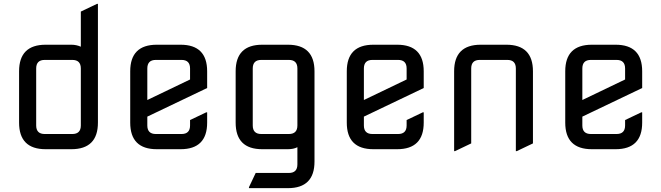

<svg xmlns="http://www.w3.org/2000/svg" viewBox="-20 -767 3399 987"><path d="M351.6 -78.1Q395.5 -78.1 395.5 -122.1V-415Q395.5 -459 351.6 -459H210Q166 -459 166 -415V-122.1Q166 -78.1 210 -78.1ZM214.8 0Q78.1 0 78.1 -136.7V-400.4Q78.1 -537.1 214.8 -537.1H346.7Q372.6 -537.1 395.5 -526.9V-707.5L478.5 -747.1H483.4V-136.7Q483.4 0 346.7 0Z M908.2 0Q908.2 0 786.1 0Q649.4 0 649.4 -136.7V-400.4Q649.4 -537.1 786.1 -537.1H908.2Q1044.9 -537.1 1044.9 -400.4V-314.5L737.3 -167.5V-122.1Q737.3 -78.1 781.2 -78.1H913.1Q957 -78.1 957 -122.1V-149.9L1040 -189.5H1044.9V-136.7Q1044.9 0 908.2 0ZM737.3 -252.9 957 -358.4V-415Q957 -459 913.1 -459H781.2Q737.3 -459 737.3 -415Z M1328.1 0Q1191.4 0 1191.4 -136.7V-400.4Q1191.4 -537.1 1328.1 -537.1H1460Q1596.7 -537.1 1596.7 -400.4V63.5Q1596.7 200.2 1460 200.2H1259.8V195.3L1294.4 122.1H1464.8Q1508.8 122.1 1508.8 78.1V-10.3Q1488.8 0 1460 0ZM1508.8 -415Q1508.8 -459 1464.8 -459H1323.2Q1279.3 -459 1279.3 -415V-122.1Q1279.3 -78.1 1323.2 -78.1H1464.8Q1508.8 -78.1 1508.8 -122.1Z M2021.5 0Q2021.5 0 1899.4 0Q1762.7 0 1762.7 -136.7V-400.4Q1762.7 -537.1 1899.4 -537.1H2021.5Q2158.2 -537.1 2158.2 -400.4V-314.5L1850.6 -167.5V-122.1Q1850.6 -78.1 1894.5 -78.1H2026.4Q2070.3 -78.1 2070.3 -122.1V-149.9L2153.3 -189.5H2158.2V-136.7Q2158.2 0 2021.5 0ZM1850.6 -252.9 2070.3 -358.4V-415Q2070.3 -459 2026.4 -459H1894.5Q1850.6 -459 1850.6 -415Z M2319.3 9.8H2314.5V-400.4Q2314.5 -537.1 2451.2 -537.1H2583Q2719.7 -537.1 2719.7 -400.4V-29.8L2636.7 9.8H2631.8V-415Q2631.8 -459 2587.9 -459H2446.3Q2402.3 -459 2402.3 -415V-29.8Z M3144.5 0Q3144.5 0 3022.5 0Q2885.7 0 2885.7 -136.7V-400.4Q2885.7 -537.1 3022.5 -537.1H3144.5Q3281.2 -537.1 3281.2 -400.4V-314.5L2973.6 -167.5V-122.1Q2973.6 -78.1 3017.6 -78.1H3149.4Q3193.4 -78.1 3193.4 -122.1V-149.9L3276.4 -189.5H3281.2V-136.7Q3281.2 0 3144.5 0ZM2973.6 -252.9 3193.4 -358.4V-415Q3193.4 -459 3149.4 -459H3017.6Q2973.6 -459 2973.6 -415Z"/></svg>

Font: Nova Square
Style: Book
Weight: 400
Designer: Wojciech Kalinowski "wmk69" (wmk69@o2.pl)
Foundry: Wojciech Kalinowski "wmk69" (wmk69@o2.pl)
Version: Version 3.1.0; 2021-05-23